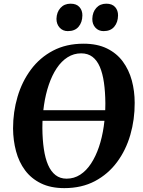

<svg xmlns="http://www.w3.org/2000/svg" viewBox="-20 -984 754 1015"><path d="M123 -345.5 124 -401.5H599L597.5 -345.5ZM320 10.5Q248 10.5 196.5 -14.8Q145 -40 112.5 -83.8Q80 -127.5 64.8 -184.5Q49.5 -241.5 49 -305Q49 -392.5 72.8 -472.8Q96.5 -553 143.5 -616.2Q190.5 -679.5 260.2 -716.2Q330 -753 421.5 -753Q494 -753 545.5 -727.8Q597 -702.5 629.2 -658.8Q661.5 -615 676.8 -558.8Q692 -502.5 692 -440.5Q692.5 -352.5 669 -271.2Q645.5 -190 598.5 -126.8Q551.5 -63.5 481.8 -26.5Q412 10.5 320 10.5ZM332 -39.5Q371.5 -39.5 404 -60.5Q436.5 -81.5 461.2 -119.2Q486 -157 503 -207Q520 -257 528.5 -316Q537 -375 537 -438Q536.5 -498.5 529.5 -547.2Q522.5 -596 507.8 -630.5Q493 -665 468.8 -683.5Q444.5 -702 409 -702Q370 -702 337.2 -681.2Q304.5 -660.5 279.8 -623.2Q255 -586 238 -536Q221 -486 212.5 -428Q204 -370 204 -307.5Q204.5 -246 211.8 -196.5Q219 -147 234.2 -112Q249.5 -77 273.8 -58.2Q298 -39.5 332 -39.5ZM338.5 -819.5Q312 -819.5 295.2 -838Q278.5 -856.5 278.5 -884.5Q279.5 -920 299.8 -942.2Q320 -964.5 353 -964.5Q384.5 -964.5 400.2 -946.5Q416 -928.5 415.5 -902Q415 -866 395.5 -842.8Q376 -819.5 338.5 -819.5ZM527.5 -819.5Q501 -819.5 484.2 -838Q467.5 -856.5 468 -884.5Q469 -920 489 -942.2Q509 -964.5 542 -964.5Q573 -964.5 588.8 -946.5Q604.5 -928.5 604 -902Q603.5 -866 584 -842.8Q564.5 -819.5 527.5 -819.5Z"/></svg>

Font: Merriweather 48pt
Style: Bold Italic
Weight: 700
Italic angle: -7.8°
Version: Version 2.101